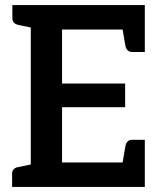

<svg xmlns="http://www.w3.org/2000/svg" viewBox="-20 -741 635 761"><path d="M102 0V-721H554V-624H226V-410H476V-316H226V-97H554V0ZM462 -73 477 -162Q480 -175 486.5 -181Q493 -187 504 -187H554V-97ZM462 -648 554 -624V-535H504Q493 -535 486.5 -541Q480 -547 477 -559ZM129 -721 117 -629 53 -642Q41 -645 35 -651.5Q29 -658 29 -670V-721ZM28 0V-52Q28 -64 34.5 -70.5Q41 -77 53 -79L116 -92L129 0Z"/></svg>

Font: Aleo SemiBold
Style: Regular
Weight: 600
Designer: Alessio Laiso
Foundry: Alessio Laiso
Version: Version 2.001;gftools[0.9.29]